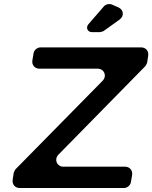

<svg xmlns="http://www.w3.org/2000/svg" viewBox="-20 -936 758 956"><path d="M570 -899 538 -913C525 -919 506 -915 497 -904L420 -815C406 -798 416 -776 438 -776H478C481 -776 495 -780 498 -783L576 -839C599 -856 596 -887 570 -899ZM713 -626 718 -660C721 -682 706 -700 683 -700H181C165 -700 149 -686 147 -670L141 -634C138 -612 154 -594 176 -594H466C499 -594 514 -558 491 -534L57 -93C55 -91 48 -77 48 -74L43 -40C40 -18 55 0 77 0H598C614 0 630 -14 632 -30L638 -66C641 -88 625 -106 603 -106H296C263 -106 248 -142 271 -166L704 -607C706 -609 713 -623 713 -626Z"/></svg>

Font: Trueno
Style: RoundIt
Weight: 400
Designer: Julieta Ulanovsky, Jasper
Foundry: Julieta Ulanovsky, Cannot Into Space Fonts
Version: Version 3.001